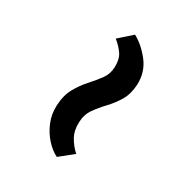

<svg xmlns="http://www.w3.org/2000/svg" viewBox="4 -630 654 654"><g transform="rotate(-45 331.5 -303.0)"><path d="M90 -251Q94.5 -275 110.8 -300.8Q127 -326.5 153.2 -347Q179.5 -367.5 213.5 -375Q253.5 -384 285.2 -376Q317 -368 343.5 -354.2Q370 -340.5 394.5 -331Q419 -321.5 445 -327.5Q476 -334.5 491 -351.8Q506 -369 517 -394L573 -357Q563.5 -317.5 535 -280Q506.5 -242.5 458 -231.5Q420.5 -223.5 390.8 -232Q361 -240.5 335 -254.8Q309 -269 283 -278.5Q257 -288 227.5 -281Q195.5 -274 175.8 -254.8Q156 -235.5 144 -211.5Z"/></g></svg>

Font: Merriweather Light 18pt
Style: Bold
Weight: 700
Version: Version 2.100